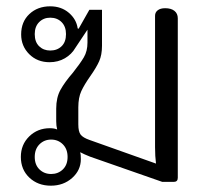

<svg xmlns="http://www.w3.org/2000/svg" viewBox="-20 -576 670 608"><path d="M46 -79Q46 -118 72.5 -144Q99 -170 138 -170Q152 -170 161 -166Q158 -178 158 -192V-232Q158 -267 171.5 -291.5Q185 -316 211 -346Q234 -375 245.5 -394.5Q257 -414 257 -441V-482L219 -425Q207 -404 185.5 -391.5Q164 -379 137 -379Q98 -379 72.5 -404.5Q47 -430 47 -467Q47 -507 73 -531.5Q99 -556 139 -556Q174 -556 198 -535.5Q222 -515 226 -486L229 -485L263 -545H303V-431Q303 -402 294 -382Q285 -362 266 -335Q247 -308 237.5 -287.5Q228 -267 228 -236V-182Q228 -159 235.5 -149.5Q243 -140 263 -133L474 -58Q471 -81 471 -110V-526Q471 -537 479.5 -543.5Q488 -550 503 -550Q522 -550 532.5 -541.5Q543 -533 543 -518V-13Q543 0 530 0H494L265 -80Q245 -88 234 -94Q236 -88 236 -72Q236 -37 208.5 -12.5Q181 12 141 12Q100 12 73 -13.5Q46 -39 46 -79ZM189 -468Q189 -492 175 -506Q161 -520 139 -520Q118 -520 104 -506Q90 -492 90 -468Q90 -443 104 -429.5Q118 -416 139 -416Q161 -416 175 -429.5Q189 -443 189 -468ZM194 -79Q194 -104 179 -119Q164 -134 142 -134Q120 -134 105 -119Q90 -104 90 -79Q90 -54 105 -39.5Q120 -25 142 -25Q164 -25 179 -39.5Q194 -54 194 -79Z"/></svg>

Font: Maitree
Style: Regular
Weight: 400
Designer: CadsonDemak Team
Foundry: CadsonDemak
Version: Version 1.000